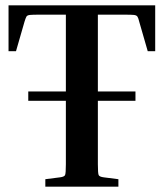

<svg xmlns="http://www.w3.org/2000/svg" viewBox="-20 -700 614 720"><path d="M424 -28V0H150V-28L205 -35Q221 -37 224 -43.5Q227 -50 227 -84V-322H86V-357H227V-645H126Q103 -645 92.5 -644Q82 -643 79 -637.5Q76 -632 72 -619L40 -508H12V-680H562V-508H534L502 -619Q499 -632 495.5 -637.5Q492 -643 482 -644Q472 -645 448 -645H347V-357H488V-322H347V-84Q347 -50 350 -43.5Q353 -37 369 -35Z"/></svg>

Font: Inria Serif
Style: Bold
Weight: 700
Designer: Black Foundry Team
Foundry: Black Foundry
Version: Version 1.000; ttfautohint (v1.8.3)